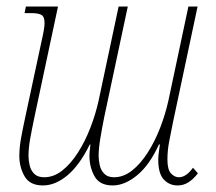

<svg xmlns="http://www.w3.org/2000/svg" viewBox="-20 -556 658 586"><path d="M111 10Q71 10 55 -18Q39 -46 39 -80Q39 -105 44 -133Q49 -161 57 -198L107 -431Q111 -448 113.5 -462.5Q116 -477 116 -486Q116 -505 106.5 -510.5Q97 -516 75 -516H55L59 -536H157L85 -198Q77 -160 72 -132Q67 -104 67 -80Q67 -67 70.5 -51.5Q74 -36 84.5 -25.5Q95 -15 115 -15Q144 -15 170 -35.5Q196 -56 218 -90.5Q240 -125 256 -166.5Q272 -208 281 -249L342 -536H370L298 -198Q291 -163 286 -132.5Q281 -102 281 -80Q281 -67 284.5 -51.5Q288 -36 298.5 -25.5Q309 -15 328 -15Q357 -15 383 -35.5Q409 -56 431 -90.5Q453 -125 469 -166.5Q485 -208 494 -249L555 -536H583L508 -183Q501 -149 496 -122.5Q491 -96 491 -69Q491 -38 502 -26.5Q513 -15 526 -15Q548 -15 569 -44L584 -27Q570 -9 555 0.5Q540 10 522 10Q497 10 480 -8Q463 -26 463 -69Q463 -79 465 -93Q467 -107 468 -115H465Q437 -53 399 -21.5Q361 10 324 10Q284 10 268.5 -18Q253 -46 253 -80Q253 -88 254 -97Q255 -106 256 -115H254Q223 -52 186 -21Q149 10 111 10Z"/></svg>

Font: Noto Serif ExtraCondensed Thin
Style: Italic
Weight: 100
Width: 2
Italic angle: -12°
Designer: Monotype Design Team
Foundry: Monotype Imaging Inc.
Version: Version 2.013